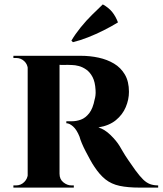

<svg xmlns="http://www.w3.org/2000/svg" viewBox="-20 -854 740 874"><path d="M241 -600H348Q390 -600 429 -591.5Q468 -583 499 -564.5Q530 -546 548.5 -514.5Q567 -483 567 -436Q567 -401 552.5 -366.5Q538 -332 507.5 -307Q477 -282 428 -274Q457 -265 483.5 -239Q510 -213 524 -190Q529 -182 539 -164.5Q549 -147 564.5 -124.5Q580 -102 597 -78Q617 -51 632 -36.5Q647 -22 663 -16Q679 -10 700 -10V0H616Q562 0 524.5 -8Q487 -16 460 -37.5Q433 -59 409 -96Q400 -109 390 -127.5Q380 -146 370 -165Q360 -184 352.5 -202Q345 -220 342 -232Q329 -264 312.5 -278.5Q296 -293 282 -293V-302Q282 -302 289 -302Q296 -302 307 -302Q328 -302 348.5 -309.5Q369 -317 386 -338.5Q403 -360 411 -402Q413 -408 414.5 -419Q416 -430 415 -444Q413 -481 401.5 -503Q390 -525 373 -537Q356 -549 338.5 -553.5Q321 -558 308 -558Q289 -559 273.5 -558.5Q258 -558 250 -559Q249 -559 247 -569.5Q245 -580 243 -590Q241 -600 241 -600ZM251 -600V0H106V-600ZM109 -63 113 0H41V-10Q42 -10 46.5 -10Q51 -10 53 -10Q75 -10 90.5 -25.5Q106 -41 107 -63ZM109 -538H107Q106 -561 90.5 -575.5Q75 -590 54 -590Q51 -590 46.5 -590Q42 -590 41 -590V-600H113ZM249 -63H251Q251 -38 268.5 -24Q286 -10 305 -10Q305 -10 309.5 -10Q314 -10 316 -10V0H244ZM305 -669Q322 -698 347 -729Q372 -760 399.5 -787Q427 -814 448 -834Q475 -819 491 -799Q507 -779 517 -752Q486 -733 451 -715.5Q416 -698 380.5 -684Q345 -670 312 -662Z"/></svg>

Font: Cinzel
Style: Bold
Weight: 700
Designer: Natanael Gama
Version: Version 2.000